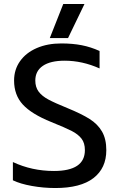

<svg xmlns="http://www.w3.org/2000/svg" viewBox="-20 -933 601 968"><path d="M299 -913H406L323 -741H231ZM45 -24V-116Q141 -71 252 -71Q408 -71 408 -176Q408 -212 391 -234Q374 -256 342 -272.5Q310 -289 238 -318Q139 -358 95 -406Q51 -454 51 -527Q51 -582 81 -624.5Q111 -667 165 -690.5Q219 -714 289 -714Q346 -714 392 -705Q438 -696 482 -676V-588Q395 -627 306 -627Q234 -627 196 -601Q158 -575 158 -527Q158 -494 174.5 -471.5Q191 -449 223.5 -431.5Q256 -414 320 -388Q391 -359 432 -333Q473 -307 494.5 -269.5Q516 -232 516 -176Q516 -85 451 -35Q386 15 259 15Q199 15 140.5 4.5Q82 -6 45 -24Z"/></svg>

Font: Prompt
Style: Regular
Weight: 400
Designer: Katatrad Team
Foundry: CadsonDemak
Version: Version 1.001